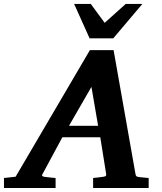

<svg xmlns="http://www.w3.org/2000/svg" viewBox="-73 -937 808 957"><path d="M382.8 -503.9 271 -310.1H416ZM391.1 0V-49.8Q398.9 -50.8 407 -51.5Q415 -52.2 421.9 -53.2Q429.7 -54.2 437 -55.2Q446.8 -56.2 452.1 -58.6Q457.5 -61 456.1 -69.8L426.8 -252.9H237.8L139.2 -69.8Q134.3 -62.5 138.2 -59.3Q142.1 -56.2 151.9 -55.2Q159.7 -54.2 168.5 -53.2Q175.8 -52.2 185.1 -51.5Q194.3 -50.8 204.1 -49.8V0H-53.2V-49.8L4.9 -56.2L375 -687H493.2L602.1 -70.8Q603.5 -61 607.2 -58.3Q610.8 -55.7 622.1 -54.2Q628.9 -53.7 636.7 -52.7Q643.6 -51.8 651.6 -51.3Q659.7 -50.8 668 -49.8V0ZM491.7 -746.1H373.5L296.4 -917.5H379.4L448.7 -823.2L553.7 -917.5H636.7Z"/></svg>

Font: Charis SIL Am
Style: Bold Italic
Weight: 700
Italic angle: -11°
Foundry: SIL International
Version: Version 5.000